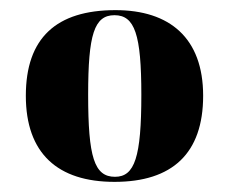

<svg xmlns="http://www.w3.org/2000/svg" viewBox="-20 -739 451 379"><path d="M206 -380C320 -380 381 -436 381 -550C381 -664 315 -719 208 -719C91 -719 31 -664 31 -550C31 -436 94 -380 206 -380ZM207 -390C166 -390 154 -429 154 -552C154 -671 166 -709 206 -709C246 -709 259 -671 259 -552C259 -429 246 -390 207 -390Z"/></svg>

Font: Noto Serif Display Condensed Black
Style: Regular
Weight: 900
Width: 3
Designer: Monotype Design Team
Foundry: Monotype Imaging Inc.
Version: Version 2.009